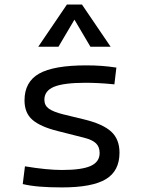

<svg xmlns="http://www.w3.org/2000/svg" viewBox="-20 -815 626 845"><path d="M252.9 9.8Q195.3 9.8 154.3 6.3Q113.3 2.9 80.1 -4.9L89.8 -83Q187 -66.9 252.9 -66.9Q339.8 -66.9 379.2 -84.7Q418.5 -102.5 418.5 -141.6Q418.5 -168.9 402.3 -184.3Q386.2 -199.7 351.6 -208.5L233.9 -238.3Q157.7 -257.3 122.8 -287.6Q87.9 -317.9 87.9 -373Q87.9 -454.6 152.1 -491Q216.3 -527.3 359.4 -527.3Q395 -527.3 426 -525.1Q457 -522.9 492.2 -517.6L483.4 -443.8Q443.4 -447.8 413.6 -449.2Q383.8 -450.7 356.4 -450.7Q260.7 -450.7 218 -433.1Q175.3 -415.5 175.3 -376Q175.3 -351.1 194.8 -336.9Q214.4 -322.8 257.3 -312L351.6 -289.1Q432.1 -269.5 469 -236.1Q505.9 -202.6 505.9 -143.1Q505.9 -62.5 445.8 -26.4Q385.7 9.8 252.9 9.8ZM148.4 -609.4 274.4 -794.9H340.8L466.8 -609.4H377.9L307.6 -728.5L237.3 -609.4Z"/></svg>

Font: Cascadia Mono NF SemiLight
Style: Regular
Weight: 350
Monospace: yes
Designer: Aaron Bell
Foundry: Saja Typeworks
Version: Version 2404.023; ttfautohint (v1.8.4)